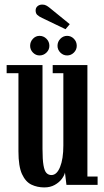

<svg xmlns="http://www.w3.org/2000/svg" viewBox="-20 -807 456 838"><path d="M173.5 11Q142.5 11 117 -1.2Q91.5 -13.5 76 -47.2Q60.5 -81 60.5 -146.5V-487.5H9V-523H165.5V-158Q165.5 -110.5 169.8 -85.8Q174 -61 182.8 -52Q191.5 -43 204.5 -43Q228 -43 242.2 -78.2Q256.5 -113.5 256.5 -172V-487.5H210V-523H361.5V-36.5H406V0H270L263.5 -54Q261 -41.5 249.8 -26.2Q238.5 -11 219 0Q199.5 11 173.5 11ZM273 -565Q256 -565 243.5 -577.5Q231 -590 231 -607Q231 -625 243.5 -637.8Q256 -650.5 273 -650.5Q290 -650.5 302.5 -637.8Q315 -625 315 -607Q315 -590 302.5 -577.5Q290 -565 273 -565ZM152.5 -565Q136 -565 123.8 -577.5Q111.5 -590 111.5 -607Q111.5 -625 123.8 -637.8Q136 -650.5 152.5 -650.5Q170 -650.5 182.8 -637.8Q195.5 -625 195.5 -607Q195.5 -590 182.8 -577.5Q170 -565 152.5 -565ZM266 -679.5 164 -728.5Q150 -735 142.8 -741.8Q135.5 -748.5 135.5 -761.5Q135.5 -773 143.8 -780Q152 -787 164.5 -787Q174.5 -787 181.5 -783.2Q188.5 -779.5 196 -773.5L284.5 -701.5Z"/></svg>

Font: Imbue 10pt SemiBold
Style: Regular
Weight: 600
Designer: Tyler Finck
Foundry: Etcetera Type Company
Version: Version 1.102; ttfautohint (v1.8.3)